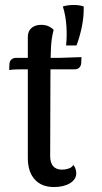

<svg xmlns="http://www.w3.org/2000/svg" viewBox="-20 -742 410 773"><path d="M197 11Q147 11 119.5 -20Q92 -51 92 -106V-593Q92 -617 107 -629.5Q122 -642 145 -642Q165 -642 178 -635Q191 -628 196 -622Q187 -590 185 -545.5Q183 -501 183 -427L182 -113Q182 -87 194 -73Q206 -59 230 -59Q243 -59 256.5 -63.5Q270 -68 275 -78Q282 -70 284.5 -61Q287 -52 287 -44Q287 -20 262 -4.5Q237 11 197 11ZM17 -460 18 -485Q19 -497 26.5 -503Q34 -509 44 -509H216Q220 -509 233 -509.5Q246 -510 262 -510.5Q278 -511 291 -511.5Q304 -512 308 -512L307 -488Q306 -476 299 -469.5Q292 -463 282 -463H77Q67 -463 47 -462.5Q27 -462 17 -460ZM246 -559Q250 -593 247.5 -635.5Q245 -678 233 -716Q253 -722 276.5 -722Q300 -722 317 -716Q318 -675 309.5 -634Q301 -593 288 -559Z"/></svg>

Font: Arima Medium
Style: Regular
Weight: 500
Designer: Joana Correia and Natanael Gama
Foundry: NDISCOVER
Version: Version 1.101;gftools[0.9.23]